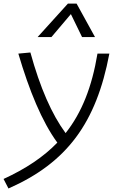

<svg xmlns="http://www.w3.org/2000/svg" viewBox="-47 -815 653 1065"><path d="M0 230.5C323.7 87.9 486.8 -132.3 559.6 -517.6H493.7C462.9 -332.5 406.7 -190.4 316.9 -76.7C240.2 -180.7 175.3 -328.6 121.6 -523.9L54.7 -517.6C115.2 -312.5 185.5 -140.6 271 -23.9C193.8 56.2 95.7 121.1 -27.3 177.7ZM377.9 -794.9H329.6L161.6 -609.4H238.3L346.2 -736.8L408.2 -609.4H480Z"/></svg>

Font: Cascadia Mono PL Light
Style: Italic
Weight: 300
Italic angle: -10°
Monospace: yes
Designer: Aaron Bell
Foundry: Saja Typeworks
Version: Version 2404.023